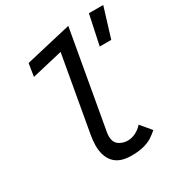

<svg xmlns="http://www.w3.org/2000/svg" viewBox="-186 -925 1004 1068"><g transform="rotate(-30 316.0 -391.5)"><path d="M203.5 -137.5Q203.5 -165.5 210 -203.5L295.5 -686L97.5 -639.5L110.5 -721.5L405 -790L295 -168.5Q293 -157 293 -145.5Q293 -105.5 318 -88.5Q343 -71.5 373.5 -71.5Q400 -71.5 425.5 -84.5Q451 -97.5 469 -118.5L525 -51.5Q502 -32 483 -19.5Q464 -7 431 2.2Q398 11.5 350 11.5Q275 11.5 239.2 -27.8Q203.5 -67 203.5 -137.5ZM539.5 -793.5H631.5L573 -603H499Z"/></g></svg>

Font: JuliaMono Italic
Style: Regular
Weight: 400
Italic angle: -9°
Monospace: yes
Designer: cormullion
Foundry: corm
Version: Version 0.049; ttfautohint (v1.8.4)